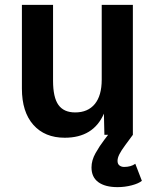

<svg xmlns="http://www.w3.org/2000/svg" viewBox="-20 -554 637 789"><path d="M246 12Q164 12 117 -41Q70 -94 70 -190V-534H198V-222Q198 -154 220 -123Q242 -92 289 -92Q341 -92 369.5 -126.5Q398 -161 398 -227V-534H526V0H409L407 -87Q364 12 246 12ZM463 215Q412 215 384 194.5Q356 174 356 134Q356 105 372.5 75.5Q389 46 409 20L441 -22L526 0L495 42Q478 65 470.5 80Q463 95 463 107Q463 120 471 126Q479 132 490 132Q518 132 536 119L563 189Q550 200 521.5 207.5Q493 215 463 215Z"/></svg>

Font: Geist SemBd
Style: Regular
Weight: 400
Designer: Basement.studio, Andrés Briganti, Mateo Zaragoza
Foundry: Basement.studio, Vercel, Andrés Briganti, Guido Ferreyra, Mateo Zaragoza
Version: Version 1.401